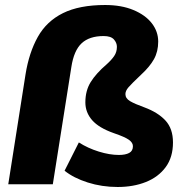

<svg xmlns="http://www.w3.org/2000/svg" viewBox="-20 -736 740 767"><path d="M450 11Q387 11 330.5 -7Q274 -25 238 -54L295 -167Q331 -144 374.5 -130.5Q418 -117 455 -117Q481 -117 496 -125Q511 -133 511 -152Q511 -166 495 -177.5Q479 -189 435 -204Q375 -225 348 -256Q321 -287 321 -327Q321 -374 342.5 -408.5Q364 -443 406 -479Q425 -496 436 -512Q447 -528 447 -549Q447 -565 435 -578.5Q423 -592 394 -592Q337 -592 306 -563Q275 -534 265 -468L191 0H13L82 -439Q96 -526 131 -588.5Q166 -651 231.5 -683.5Q297 -716 400 -716Q465 -716 513 -696Q561 -676 586.5 -643Q612 -610 612 -570Q612 -530 595 -499.5Q578 -469 543 -437Q505 -401 493 -387Q481 -373 481 -360Q481 -343 499.5 -332Q518 -321 557 -307Q611 -287 641 -254.5Q671 -222 671 -167Q671 -108 642 -68.5Q613 -29 563 -9Q513 11 450 11Z"/></svg>

Font: Nunito Sans Black
Style: Italic
Weight: 900
Italic angle: -9°
Designer: Vernon Adams
Foundry: Vernon Adams
Version: Version 3.006; ttfautohint (v1.8.3)